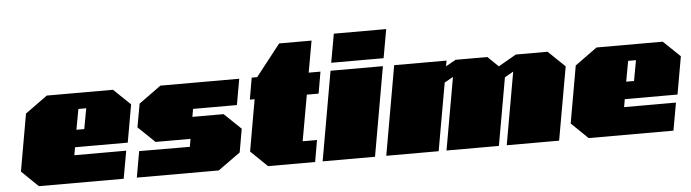

<svg xmlns="http://www.w3.org/2000/svg" viewBox="-46 -929 4035 1121"><g transform="rotate(-5 1971.0 -368.5)"><path d="M142 0 45 -94 104 -429 234 -523H622L720 -429L681 -208H372L364 -162H668L639 0ZM389 -309H435L457 -429H411Z M716 0 743 -153 1040 -152 1048 -198H843L745 -292L770 -429L900 -523H1362L1335 -371H1078L1070 -325H1253L1351 -231L1327 -94L1196 0Z M1485 0 1388 -94 1441 -396H1413L1435 -523H1467L1612 -708H1802L1769 -523H1838L1816 -396H1747L1699 -127H1783L1761 0Z M1905 -569 1935 -737H2242L2212 -569ZM1805 0 1897 -523H2204L2112 0Z M2178 0 2270 -523H2577L2571 -490L2630 -523H2816L2878 -463L2983 -523H3169L3267 -429L3191 0H2884L2959 -425L2908 -396L2838 0H2531L2606 -425L2555 -396L2485 0Z M3364 0 3267 -94 3326 -429 3456 -523H3844L3942 -429L3903 -208H3594L3586 -162H3890L3861 0ZM3611 -309H3657L3679 -429H3633Z"/></g></svg>

Font: Tomorrow Black
Style: Italic
Weight: 900
Italic angle: -10°
Designer: Tony de Marco, Monica Rizzolli
Foundry: Just in Type
Version: Version 2.002